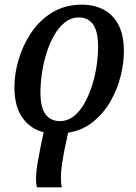

<svg xmlns="http://www.w3.org/2000/svg" viewBox="-20 -566 587 826"><path d="M139 240Q135 226 135 206Q135 175 141.5 136.5Q148 98 156 58L168 3Q111 -11 76.5 -59.5Q42 -108 42 -192Q42 -248 60 -309.5Q78 -371 114 -425Q150 -479 205 -512.5Q260 -546 334 -546Q383 -546 424 -525.5Q465 -505 489 -460.5Q513 -416 513 -344Q513 -295 499 -238.5Q485 -182 455.5 -130.5Q426 -79 380.5 -42Q335 -5 273 5L259 70Q252 106 247 138.5Q242 171 242 199Q242 211 243 221.5Q244 232 246 240ZM237 -45Q271 -45 298 -66.5Q325 -88 344.5 -123.5Q364 -159 377 -201Q390 -243 396 -285.5Q402 -328 402 -364Q402 -432 380 -461.5Q358 -491 320 -491Q286 -491 259 -469.5Q232 -448 212 -412.5Q192 -377 179 -334Q166 -291 160 -248.5Q154 -206 154 -170Q154 -102 176.5 -73.5Q199 -45 237 -45Z"/></svg>

Font: Noto Serif SemiCondensed Medium
Style: Italic
Weight: 500
Width: 4
Italic angle: -12°
Designer: Monotype Design Team
Foundry: Monotype Imaging Inc.
Version: Version 2.013